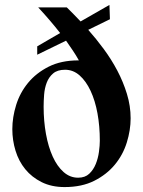

<svg xmlns="http://www.w3.org/2000/svg" viewBox="-20 -747 580 779"><path d="M338 -626Q370 -590 401 -548Q432 -506 456 -460.5Q480 -415 495 -366Q510 -317 510 -267Q510 -219 494.5 -169Q479 -119 446 -79Q413 -39 362.5 -13.5Q312 12 242 12Q189 12 149 -8Q109 -28 82.5 -60.5Q56 -93 43 -135.5Q30 -178 30 -223Q30 -271 45.5 -321Q61 -371 94 -411Q127 -451 177.5 -476.5Q228 -502 298 -502H300Q289 -522 275.5 -542Q262 -562 248 -582L131 -525V-559L224 -613Q185 -663 135 -717H251Q264 -704 278 -690Q292 -676 307 -660L424 -727L426 -669ZM244 -464Q213 -464 195.5 -449Q178 -434 169.5 -411.5Q161 -389 159 -363Q157 -337 157 -314Q157 -256 166.5 -203.5Q176 -151 194 -111.5Q212 -72 238 -49Q264 -26 297 -26Q325 -26 342 -42Q359 -58 368.5 -81.5Q378 -105 381.5 -131Q385 -157 385 -176Q385 -235 375.5 -287Q366 -339 347.5 -378.5Q329 -418 303 -441Q277 -464 244 -464Z"/></svg>

Font: Bluu Next Cyrillic
Style: Bold
Weight: 700
Designer: Igor Stepanchenko
Foundry: Igor Stepanchenko
Version: Version 1.000